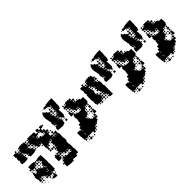

<svg xmlns="http://www.w3.org/2000/svg" viewBox="85 -1577 2449 2449"><g transform="rotate(-45 1309.5 -352.5)"><path d="M222 -397H174V-412H159V-430H174V-440H157V-462H175V-463H150V-485H147V-472H129V-490H142V-497H124V-525H142V-526H123V-556H147V-561H128V-581H148V-562H149V-590H179H217V-585H242V-560H247V-524H271V-498H245V-522H220H239V-500H221V-493H240V-470H247V-463H270V-439H250V-437H274V-405H250V-399H222ZM480 -139H456V-163H479V-168H455V-194H474V-204H461V-218H474V-231H458V-251H478V-235H483V-256H505V-260H487V-282H501V-289H486V-313H501V-317H484V-345H508V-351H514V-372H491V-370H507V-352H489V-368H479V-350H457V-368H455V-344H426V-343H423V-316H393V-343H390V-379H392V-407H393V-431H370H388V-411H368V-429H363V-406H333V-429H326V-439H306V-463H324V-466H303V-493H300V-498H275V-524H300V-527H274V-555H300V-559H301V-588H330V-589H366V-586H393V-558V-586H423V-558H425V-524H395V-500H397V-494H421V-476H425V-494H451V-476H463V-469H479V-470H512V-497H513V-523H480V-553H450V-589H486V-559H511V-588H545V-554H516V-526H543V-497H544V-468H545V-434H525V-433H540V-409H525V-408H545V-375H572V-349H576V-373H600V-354H604V-375H632V-354H641V-308H640V-279V-267H644V-215H635V-194H632V-171H638V-143H640V-99H636V-86H643V-36H642V-7H605V16H571V13H544V-10H542V13H529V30H467V27H440V23H414V-22H399V-40H417V-25H421V-48H441V-49H426V-73H446V-83H455V-104H481V-83H489V-100H507V-82H490H519V-79H538V-81H578V-76H593V-84H581V-98H595V-86H600V-99H596V-110H577V-132H596V-134H571V-136H545V-134H511V-157H510V-139H486V-162H480ZM102 -397H54V-400H27V-442H35V-461H28V-501H34V-519H26V-563H68V-581H88V-561H70V-553H90V-529H70H96V-525H122V-497H96V-494H121V-468H96V-467H124V-441H128V-401H102ZM568 -561H548V-581H568ZM267 -562H249V-580H267ZM296 -563H280V-579H296ZM112 -567H104V-575H112ZM390 -529H367V-528H391V-556H366V-553H390ZM366 -530V-553H364V-530ZM450 -529H426V-553H450ZM118 -531H98V-551H118ZM477 -532H459V-550H477ZM267 -532H249V-550H267ZM510 -499H486V-523H510ZM417 -502H399V-520H417ZM217 -504V-519H216V-504ZM440 -509H436V-513H440ZM571 -468H545V-494H571ZM299 -470H277V-492H299ZM505 -474H491V-488H505ZM264 -475H252V-487H264ZM472 -477H464V-485H472ZM398 -468H413H398ZM567 -442H549V-460H567ZM296 -443H280V-459H296ZM180 -445V-458H179V-445ZM595 -444H581V-458H595ZM145 -444H131V-458H145ZM600 -409H576V-433H600ZM297 -412H279V-430H297ZM325 -414H311V-428H325ZM142 -417H134V-425H142ZM633 -376H603V-406H633ZM570 -379H546V-403H570ZM599 -380H577V-402H599ZM385 -384H371V-398H385ZM544 -351V-374H542V-351ZM448 -321H428V-341H448ZM472 -327H464V-335H472ZM59 -260H37V-282H56V-323H100H130V-318H155V-284H130V-281H148V-261H128V-279H124V-255H94H62V-279H59ZM62 -107H34V-128H25V-174H31V-198H65V-174H66V-193H86V-203H92V-227H124V-204H128V-221H148V-204H161V-218H175V-204H161V-193H180V-175H187V-192H207V-232H218V-251H236V-260H217V-282H236V-283H210V-319H238V-321H278V-293H280V-263V-235H282V-187H278V-176H283V-126V-96H282V-67H267V-52H249V-67H238V-51H218V-71H234V-73H215V-44H181V-48H155V-73H150V-79H126V-100H117V-108H95V-127H91V-108H65V-128H62ZM210 -289H186V-313H210ZM420 -289H396V-313H420ZM178 -291H158V-311H178ZM472 -297H464V-305H472ZM441 -298H435V-304H441ZM450 -259H426V-283H450ZM479 -260H457V-282H479ZM179 -260H157V-282H179ZM419 -260H397V-282H419ZM207 -262H189V-280H207ZM117 -232H99V-250H117ZM176 -233H160V-249H176ZM86 -233H70V-249H86ZM205 -234H191V-248H205ZM55 -234H41V-248H55ZM144 -235H132V-247H144ZM60 -199H36V-223H60ZM204 -205H192V-217H204ZM82 -207H74V-215H82ZM441 -208H435V-214H441ZM430 -99H386V-128H385V-174H399V-190H417V-174H427V-192H449V-170H431V-164H451V-138H431V-133H450V-109H430ZM209 -170H192V-168H215V-190H209ZM216 -163H233V-168H215V-136H233V-139H216ZM209 -110H187V-127H185V-109H186V-105H210V-109H213V-134H192V-132H209ZM571 -108H545V-134H571ZM540 -109H516V-133H540ZM476 -113H460V-129H476ZM504 -115H492V-127H504ZM63 -76H33V-106H63ZM88 -81H68V-101H88ZM565 -84H551V-98H565ZM445 -84H431V-98H445ZM115 -84H101V-98H115ZM532 -87H524V-95H532ZM150 -49H126V-73H150ZM87 -52H69V-70H87ZM56 -53H40V-69H56ZM112 -57H104V-65H112ZM411 -58H405V-64H411ZM239 -20H217V-42H239ZM177 -22H159V-40H177ZM264 -25H252V-37H264ZM83 -26H73V-36H83ZM202 -27H194V-35H202ZM111 -28H105V-34H111ZM51 -28H45V-34H51ZM246 17H210V13H184V-15H210V-19H246ZM529 -15H537V-18H529ZM173 4H163V-6H173ZM112 3H104V-5H112Z M805 -459H791V-473H804V-483H785V-509H804V-510H782V-542H805V-548H790V-564H806V-549H809V-575H811V-596H808V-636H811V-663H814V-680H808V-666H788V-683H775V-691H753V-721H775V-729H802V-732H829V-735H887V-677H886V-648H883V-642H884V-590H877V-567H847V-549H851V-520H852V-472H843V-451H813V-472H805ZM752 -692H724V-720H752ZM713 -701H703V-711H713ZM762 -382H714V-383H685V-386H658V-426H685H668V-446H688V-429H692V-449H691V-478H690V-479H661V-513H688H665V-537H659V-563H655V-588H650V-644H656V-668H669V-685H687V-668H700V-657H719V-640H732V-627H749V-605H732V-595H747V-577H730V-571H753V-541V-515H756V-538H780V-514H757V-508H780V-484H757V-479H781V-457H789V-415H783V-391H762ZM773 -671H763V-681H773ZM778 -636H758V-656H778ZM807 -637H789V-655H807ZM781 -603H755V-629H781ZM804 -610H792V-622H804ZM778 -576H758V-596H778ZM808 -576H788V-596H808ZM876 -58H840V-60H812V-87H809V-114H806V-143H805V-189H851V-181H870V-214H893V-251H923V-281H926V-308H933V-324H926V-368H934V-389H901V-423H904V-450H932V-423H935V-390H962V-368H970V-367H999V-361H1023V-342V-361H1050V-364H1052V-390V-421H1026V-418H990V-440H988V-426H968V-446H982V-452H964V-480H962V-505H960V-484H936V-508H957V-509H931V-513H905V-539H931V-543H957V-547H963V-571H993H1023V-546H1025V-569H1051V-543H1028V-540H1052V-512H1028H1054V-488H1058V-506H1078V-486H1060V-482H1078V-486H1118V-462V-476H1138V-461H1153H1183V-433H1185V-379H1173V-361H1146V-358H1111V-333H1086V-328H1082V-302H1063V-300H1082V-272H1063V-262H1074V-250H1062V-261H1048V-246H1028V-261H1024V-243H1025V-224H1030V-234H1046V-218H1036V-212H1054V-191H1063V-182H1084H1114V-150H1113V-121H1092V-112H1078V-96H1058V-108H1054V-90H1029V-85H1025V-59H996V-58H991V-33H965V-58H960V-62H935V-59H901V-62H876ZM927 -547H909V-565H927ZM775 -549H761V-563H775ZM955 -549H941V-563H955ZM1081 -513H1055V-539H1081ZM927 -487H909V-505H927ZM1104 -490H1092V-502H1104ZM1131 -493H1125V-499H1131ZM755 -461V-477H754V-461ZM689 -455H667V-477H689ZM958 -456H938V-476H958ZM926 -458H910V-474H926ZM956 -428H940V-444H956ZM834 -430H822V-442H834ZM803 -431H793V-441H803ZM841 -393H815V-419H841ZM1020 -394H996V-418H1020ZM1049 -395H1027V-417H1049ZM958 -396H938V-416H958ZM985 -399H971V-413H985ZM1045 -369H1031V-383H1045ZM985 -369H971V-383H985ZM1011 -373H1005V-379H1011ZM1086 -359H1110V-360H1086ZM1167 -337H1149V-355H1167ZM1135 -339H1121V-353H1135ZM1172 -302H1144V-330H1172ZM1106 -308H1090V-324H1106ZM1130 -314H1126V-318H1130ZM1168 -276H1148V-296H1168ZM1106 -278H1090V-294H1106ZM1136 -278H1120V-294H1136ZM1170 -244H1146V-268H1170ZM1139 -245H1117V-267H1139ZM1103 -251H1093V-261H1103ZM1141 -183H1115V-209H1141V-243H1175V-209H1141ZM1134 -220H1122V-232H1134ZM1104 -190H1092V-202H1104ZM1072 -192H1064V-200H1072ZM1141 -153H1115V-179H1141ZM876 -154V-178H873V-153H893V-154ZM870 -94H847H874V-119H871V-120H850V-118H870ZM876 -90H889V-92H876ZM1045 -69H1031V-83H1045ZM839 -35H817V-57H839ZM897 -37H879V-55H897ZM866 -38H850V-54H866ZM1015 -39H1001V-53H1015ZM952 -42H944V-50H952ZM920 -44H916V-48H920ZM902 -2H874V-30H902ZM956 -8H940V-24H956ZM925 -9H911V-23H925ZM864 -10H852V-22H864ZM832 -12H824V-20H832Z M1483 -220H1441V-231H1422V-251H1441V-260H1421V-282H1441V-284H1415V-311H1413V-290H1391V-312H1412V-320H1391V-342H1412V-347H1388V-371H1382V-381H1362V-401H1379V-412H1363V-430H1379V-441H1362V-461H1379V-463H1354V-485H1351V-472H1333V-490H1346V-497H1328V-525H1346V-527H1328V-555H1351V-561H1332V-581H1352V-562H1354V-589H1382V-591H1422V-585H1446V-560H1451V-524H1475V-498H1449V-522H1424H1443V-500H1425V-494H1445V-470H1451V-464H1475V-438H1479V-404H1477V-382H1483V-352V-310H1482V-292H1483V-250ZM1264 -259H1240V-282H1233V-320H1236V-338H1229V-384H1230V-413H1231V-442H1239V-462H1233V-500H1238V-520H1231V-562H1271V-582H1293V-560H1273V-554H1295V-529H1300V-526H1327V-496H1300V-493H1324V-469H1300V-467H1328V-442H1333V-400H1325V-378H1309H1329V-356H1333V-370H1351V-352H1337V-344H1355V-318H1337H1359V-284H1335V-281H1352V-261H1332V-278H1328V-255H1296H1266V-279H1264ZM1317 -566H1307V-576H1317ZM1322 -531H1302V-551H1322ZM1471 -532H1453V-550H1471ZM1421 -504V-519H1420V-504ZM1469 -474H1455V-488H1469ZM1384 -444V-458H1382V-444ZM1349 -444H1335V-458H1349ZM1346 -417H1338V-425H1346ZM1376 -357H1368V-365H1376ZM1383 -320H1361V-342H1383ZM1382 -291H1362V-311H1382ZM1384 -259H1360V-283H1384ZM1411 -262H1393V-280H1411ZM1322 -231H1302V-251H1322ZM1410 -233H1394V-249H1410ZM1380 -233H1364V-249H1380ZM1289 -234H1275V-248H1289ZM1347 -236H1337V-246H1347Z M1673 -459H1659V-473H1672V-483H1653V-509H1672V-510H1650V-542H1673V-548H1658V-564H1674V-549H1677V-575H1679V-596H1676V-636H1679V-663H1682V-680H1676V-666H1656V-683H1643V-691H1621V-721H1643V-729H1670V-732H1697V-735H1755V-677H1754V-648H1751V-642H1752V-590H1745V-567H1715V-549H1719V-520H1720V-472H1711V-451H1681V-472H1673ZM1620 -692H1592V-720H1620ZM1581 -701H1571V-711H1581ZM1630 -382H1582V-383H1553V-386H1526V-426H1553H1536V-446H1556V-429H1560V-449H1559V-478H1558V-479H1529V-513H1556H1533V-537H1527V-563H1523V-588H1518V-644H1524V-668H1537V-685H1555V-668H1568V-657H1587V-640H1600V-627H1617V-605H1600V-595H1615V-577H1598V-571H1621V-541V-515H1624V-538H1648V-514H1625V-508H1648V-484H1625V-479H1649V-457H1657V-415H1651V-391H1630ZM1641 -671H1631V-681H1641ZM1646 -636H1626V-656H1646ZM1675 -637H1657V-655H1675ZM1649 -603H1623V-629H1649ZM1672 -610H1660V-622H1672ZM1646 -576H1626V-596H1646ZM1676 -576H1656V-596H1676ZM1744 -58H1708V-60H1680V-87H1677V-114H1674V-143H1673V-189H1719V-181H1738V-214H1761V-251H1791V-281H1794V-308H1801V-324H1794V-368H1802V-389H1769V-423H1772V-450H1800V-423H1803V-390H1830V-368H1838V-367H1867V-361H1891V-342V-361H1918V-364H1920V-390V-421H1894V-418H1858V-440H1856V-426H1836V-446H1850V-452H1832V-480H1830V-505H1828V-484H1804V-508H1825V-509H1799V-513H1773V-539H1799V-543H1825V-547H1831V-571H1861H1891V-546H1893V-569H1919V-543H1896V-540H1920V-512H1896H1922V-488H1926V-506H1946V-486H1928V-482H1946V-486H1986V-462V-476H2006V-461H2021H2051V-433H2053V-379H2041V-361H2014V-358H1979V-333H1954V-328H1950V-302H1931V-300H1950V-272H1931V-262H1942V-250H1930V-261H1916V-246H1896V-261H1892V-243H1893V-224H1898V-234H1914V-218H1904V-212H1922V-191H1931V-182H1952H1982V-150H1981V-121H1960V-112H1946V-96H1926V-108H1922V-90H1897V-85H1893V-59H1864V-58H1859V-33H1833V-58H1828V-62H1803V-59H1769V-62H1744ZM1795 -547H1777V-565H1795ZM1643 -549H1629V-563H1643ZM1823 -549H1809V-563H1823ZM1949 -513H1923V-539H1949ZM1795 -487H1777V-505H1795ZM1972 -490H1960V-502H1972ZM1999 -493H1993V-499H1999ZM1623 -461V-477H1622V-461ZM1557 -455H1535V-477H1557ZM1826 -456H1806V-476H1826ZM1794 -458H1778V-474H1794ZM1824 -428H1808V-444H1824ZM1702 -430H1690V-442H1702ZM1671 -431H1661V-441H1671ZM1709 -393H1683V-419H1709ZM1888 -394H1864V-418H1888ZM1917 -395H1895V-417H1917ZM1826 -396H1806V-416H1826ZM1853 -399H1839V-413H1853ZM1913 -369H1899V-383H1913ZM1853 -369H1839V-383H1853ZM1879 -373H1873V-379H1879ZM1954 -359H1978V-360H1954ZM2035 -337H2017V-355H2035ZM2003 -339H1989V-353H2003ZM2040 -302H2012V-330H2040ZM1974 -308H1958V-324H1974ZM1998 -314H1994V-318H1998ZM2036 -276H2016V-296H2036ZM1974 -278H1958V-294H1974ZM2004 -278H1988V-294H2004ZM2038 -244H2014V-268H2038ZM2007 -245H1985V-267H2007ZM1971 -251H1961V-261H1971ZM2009 -183H1983V-209H2009V-243H2043V-209H2009ZM2002 -220H1990V-232H2002ZM1972 -190H1960V-202H1972ZM1940 -192H1932V-200H1940ZM2009 -153H1983V-179H2009ZM1744 -154V-178H1741V-153H1761V-154ZM1738 -94H1715H1742V-119H1739V-120H1718V-118H1738ZM1744 -90H1757V-92H1744ZM1913 -69H1899V-83H1913ZM1707 -35H1685V-57H1707ZM1765 -37H1747V-55H1765ZM1734 -38H1718V-54H1734ZM1883 -39H1869V-53H1883ZM1820 -42H1812V-50H1820ZM1788 -44H1784V-48H1788ZM1770 -2H1742V-30H1770ZM1824 -8H1808V-24H1824ZM1793 -9H1779V-23H1793ZM1732 -10H1720V-22H1732ZM1700 -12H1692V-20H1700Z M2218 -459H2204V-473H2217V-483H2198V-509H2217V-510H2195V-542H2218V-548H2203V-564H2219V-549H2222V-575H2224V-596H2221V-636H2224V-663H2227V-680H2221V-666H2201V-683H2188V-691H2166V-721H2188V-729H2215V-732H2242V-735H2300V-677H2299V-648H2296V-642H2297V-590H2290V-567H2260V-549H2264V-520H2265V-472H2256V-451H2226V-472H2218ZM2165 -692H2137V-720H2165ZM2126 -701H2116V-711H2126ZM2175 -382H2127V-383H2098V-386H2071V-426H2098H2081V-446H2101V-429H2105V-449H2104V-478H2103V-479H2074V-513H2101H2078V-537H2072V-563H2068V-588H2063V-644H2069V-668H2082V-685H2100V-668H2113V-657H2132V-640H2145V-627H2162V-605H2145V-595H2160V-577H2143V-571H2166V-541V-515H2169V-538H2193V-514H2170V-508H2193V-484H2170V-479H2194V-457H2202V-415H2196V-391H2175ZM2186 -671H2176V-681H2186ZM2191 -636H2171V-656H2191ZM2220 -637H2202V-655H2220ZM2194 -603H2168V-629H2194ZM2217 -610H2205V-622H2217ZM2191 -576H2171V-596H2191ZM2221 -576H2201V-596H2221ZM2289 -58H2253V-60H2225V-87H2222V-114H2219V-143H2218V-189H2264V-181H2283V-214H2306V-251H2336V-281H2339V-308H2346V-324H2339V-368H2347V-389H2314V-423H2317V-450H2345V-423H2348V-390H2375V-368H2383V-367H2412V-361H2436V-342V-361H2463V-364H2465V-390V-421H2439V-418H2403V-440H2401V-426H2381V-446H2395V-452H2377V-480H2375V-505H2373V-484H2349V-508H2370V-509H2344V-513H2318V-539H2344V-543H2370V-547H2376V-571H2406H2436V-546H2438V-569H2464V-543H2441V-540H2465V-512H2441H2467V-488H2471V-506H2491V-486H2473V-482H2491V-486H2531V-462V-476H2551V-461H2566H2596V-433H2598V-379H2586V-361H2559V-358H2524V-333H2499V-328H2495V-302H2476V-300H2495V-272H2476V-262H2487V-250H2475V-261H2461V-246H2441V-261H2437V-243H2438V-224H2443V-234H2459V-218H2449V-212H2467V-191H2476V-182H2497H2527V-150H2526V-121H2505V-112H2491V-96H2471V-108H2467V-90H2442V-85H2438V-59H2409V-58H2404V-33H2378V-58H2373V-62H2348V-59H2314V-62H2289ZM2340 -547H2322V-565H2340ZM2188 -549H2174V-563H2188ZM2368 -549H2354V-563H2368ZM2494 -513H2468V-539H2494ZM2340 -487H2322V-505H2340ZM2517 -490H2505V-502H2517ZM2544 -493H2538V-499H2544ZM2168 -461V-477H2167V-461ZM2102 -455H2080V-477H2102ZM2371 -456H2351V-476H2371ZM2339 -458H2323V-474H2339ZM2369 -428H2353V-444H2369ZM2247 -430H2235V-442H2247ZM2216 -431H2206V-441H2216ZM2254 -393H2228V-419H2254ZM2433 -394H2409V-418H2433ZM2462 -395H2440V-417H2462ZM2371 -396H2351V-416H2371ZM2398 -399H2384V-413H2398ZM2458 -369H2444V-383H2458ZM2398 -369H2384V-383H2398ZM2424 -373H2418V-379H2424ZM2499 -359H2523V-360H2499ZM2580 -337H2562V-355H2580ZM2548 -339H2534V-353H2548ZM2585 -302H2557V-330H2585ZM2519 -308H2503V-324H2519ZM2543 -314H2539V-318H2543ZM2581 -276H2561V-296H2581ZM2519 -278H2503V-294H2519ZM2549 -278H2533V-294H2549ZM2583 -244H2559V-268H2583ZM2552 -245H2530V-267H2552ZM2516 -251H2506V-261H2516ZM2554 -183H2528V-209H2554V-243H2588V-209H2554ZM2547 -220H2535V-232H2547ZM2517 -190H2505V-202H2517ZM2485 -192H2477V-200H2485ZM2554 -153H2528V-179H2554ZM2289 -154V-178H2286V-153H2306V-154ZM2283 -94H2260H2287V-119H2284V-120H2263V-118H2283ZM2289 -90H2302V-92H2289ZM2458 -69H2444V-83H2458ZM2252 -35H2230V-57H2252ZM2310 -37H2292V-55H2310ZM2279 -38H2263V-54H2279ZM2428 -39H2414V-53H2428ZM2365 -42H2357V-50H2365ZM2333 -44H2329V-48H2333ZM2315 -2H2287V-30H2315ZM2369 -8H2353V-24H2369ZM2338 -9H2324V-23H2338ZM2277 -10H2265V-22H2277ZM2245 -12H2237V-20H2245Z"/></g></svg>

Font: Rubik Storm
Style: Regular
Weight: 400
Designer: Hubert and Fischer, NaN
Foundry: Hubert and Fischer, NaN
Version: Version 2.201